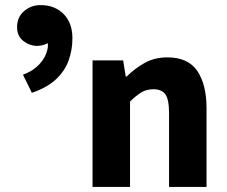

<svg xmlns="http://www.w3.org/2000/svg" viewBox="-20 -733 890 753"><path d="M105 -369 70 -440Q103 -452 125 -472Q147 -492 157.5 -514.5Q168 -537 168 -556Q168 -563 167 -568Q166 -573 164 -578H187Q178 -568 160.5 -560.5Q143 -553 126 -553Q97 -553 72 -572Q47 -591 47 -627Q47 -666 74.5 -689.5Q102 -713 139 -713Q195 -713 229.5 -678Q264 -643 264 -583Q264 -537 249 -495.5Q234 -454 199 -421.5Q164 -389 105 -369ZM343 0V-496H463L473 -433H477Q508 -464 547 -486Q586 -508 636 -508Q718 -508 754 -454.5Q790 -401 790 -308V0H643V-289Q643 -343 628.5 -363Q614 -383 582 -383Q554 -383 534 -370.5Q514 -358 490 -335V0Z"/></svg>

Font: Source Sans 3
Style: Bold
Weight: 700
Designer: Paul D. Hunt
Foundry: Adobe
Version: Version 3.052;hotconv 1.1.0;makeotfexe 2.6.0